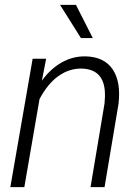

<svg xmlns="http://www.w3.org/2000/svg" viewBox="-20 -770 578 790"><path d="M22.5 0ZM169.9 -528.3 152.3 -438Q187.5 -486.8 233.6 -512.9Q279.8 -539.1 332.5 -538.1Q408.7 -536.1 443.4 -484.9Q478 -433.6 467.8 -343.8L410.2 0H352.5L410.2 -344.7Q413.1 -372.6 411.1 -398.4Q402.8 -485.4 316.4 -487.8Q265.1 -488.8 220.7 -457.3Q176.3 -425.8 142.6 -362.3L80.1 0H22.5L114.3 -528.3ZM361.8 -613.3H313L227.1 -750H292.5Z"/></svg>

Font: Roboto Light
Style: Italic
Weight: 300
Italic angle: -12°
Designer: Google
Version: Version 2.134; 2016; ttfautohint (v1.6)